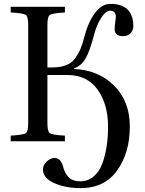

<svg xmlns="http://www.w3.org/2000/svg" viewBox="-20 -727 746 988"><path d="M35 0V-29Q101 -33 113 -42Q125 -51 125 -93V-599Q125 -641 113 -650Q101 -659 35 -663V-692H314V-663Q248 -659 236 -650Q224 -641 224 -599V-380H250Q291 -380 320.5 -391.5Q350 -403 367.5 -428Q385 -453 394.5 -476Q404 -499 414 -537Q434 -614 469 -660.5Q504 -707 548 -707Q666 -707 666 -591Q666 -573 653 -557Q640 -541 612 -541Q570 -541 570 -577Q570 -593 573 -613Q576 -633 576 -642Q576 -655 568.5 -663.5Q561 -672 547 -672Q525 -672 501.5 -636.5Q478 -601 464 -548Q442 -463 420 -425.5Q398 -388 361 -375V-372Q486 -367 567 -286.5Q648 -206 648 -76Q648 59 583 150Q518 241 395 241Q316 241 258.5 215Q201 189 201 145Q201 123 220 104.5Q239 86 260 86Q292 86 304 128Q308 144 313.5 156Q319 168 329 180.5Q339 193 355 199.5Q371 206 393 206Q432 206 461 182Q490 158 505.5 117Q521 76 528.5 28Q536 -20 536 -76Q536 -190 482.5 -265.5Q429 -341 327 -341H224V-93Q224 -51 236 -42Q248 -33 314 -29V0Z"/></svg>

Font: Heuristica
Style: Regular
Weight: 400
Version: Version 1.0.1 ; ttfautohint (v1.4.1)